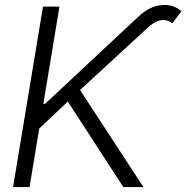

<svg xmlns="http://www.w3.org/2000/svg" viewBox="-20 -754 751 774"><path d="M32.7 0 153.3 -727.5H219.7L154.8 -335.4H161.6L538.6 -687.5Q583 -729 631.1 -733.4Q679.2 -737.8 711.4 -708.5L674.8 -660.2Q653.3 -676.3 628.4 -672.4Q603.5 -668.5 573.7 -640.6L302.7 -391.1L558.1 0H477.1L253.4 -344.7L138.2 -235.8L99.1 0Z"/></svg>

Font: Inter Display Light
Style: Italic
Weight: 300
Italic angle: -9.39999°
Designer: Rasmus Andersson
Foundry: rsms
Version: Version 4.000;git-a52131595